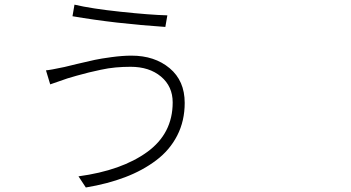

<svg xmlns="http://www.w3.org/2000/svg" viewBox="-20 -787 1540 842"><path d="M737.3 -337.9Q737.3 -408.2 686 -451.2Q634.8 -494.1 552.7 -494.1Q519.5 -494.1 487.3 -491.2Q455.1 -488.3 421.9 -481Q388.7 -473.6 369.6 -469.2Q350.6 -464.8 316.4 -455.1Q282.2 -445.3 276.4 -443.4Q274.4 -442.4 200.2 -417L181.6 -478.5Q198.2 -479.5 262.7 -493.2Q269.5 -495.1 318.8 -506.8Q368.2 -518.6 395.5 -524.4Q422.9 -530.3 470.2 -536.6Q517.6 -543 556.6 -543Q658.2 -543 724.1 -487.8Q790 -432.6 790 -335.9Q790 -256.8 757.3 -192.9Q724.6 -128.9 665 -84Q605.5 -39.1 528.3 -9.8Q451.2 19.5 356.4 35.2L324.2 -13.7Q512.7 -39.1 625 -120.1Q737.3 -201.2 737.3 -337.9ZM306.6 -766.6Q380.9 -749 509.3 -735.4Q637.7 -721.7 713.9 -719.7L705.1 -668.9Q484.4 -683.6 297.9 -715.8Z"/></svg>

Font: Bpmf Zihi Sans Light
Style: Light
Weight: 300
Foundry: But Ko
Version: Version 1.320